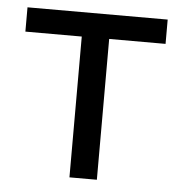

<svg xmlns="http://www.w3.org/2000/svg" viewBox="-44 -572 578 614"><g transform="rotate(5 245.0 -265.0)"><path d="M201 0H289V-452H470V-530H20V-452H201Z"/></g></svg>

Font: Golos Text VF
Style: Regular
Weight: 400
Designer: A.Korolkova, Vitaly Kuzmin
Foundry: ParaType Ltd
Version: Version 2.005